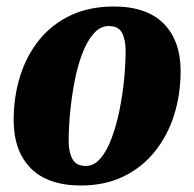

<svg xmlns="http://www.w3.org/2000/svg" viewBox="-20 -550 596 590"><path d="M228 20Q178 20 139 6.5Q100 -7 74 -33.5Q48 -60 35 -97Q22 -134 22 -181Q22 -253 42 -316.5Q62 -380 101 -428Q140 -476 197.5 -503Q255 -530 330 -530Q381 -530 419.5 -516.5Q458 -503 483.5 -477Q509 -451 522 -414.5Q535 -378 535 -332Q535 -260 515 -196.5Q495 -133 455.5 -84Q416 -35 359 -7.5Q302 20 228 20ZM244 -40Q269 -40 289 -63.5Q309 -87 323.5 -126.5Q338 -166 347.5 -213Q357 -260 361.5 -307.5Q366 -355 366 -394Q366 -428 355 -449Q344 -470 314 -470Q288 -470 267.5 -446.5Q247 -423 232.5 -384.5Q218 -346 209 -299Q200 -252 195.5 -204.5Q191 -157 191 -116Q191 -83 202.5 -61.5Q214 -40 244 -40Z"/></svg>

Font: Sansita Swashed Light
Style: Bold
Weight: 700
Version: Version 1.003